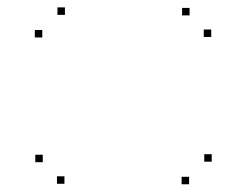

<svg xmlns="http://www.w3.org/2000/svg" viewBox="-20 -584 660 514"><path d="M486.2 -90.7V-110.7H466.2V-90.7ZM546.8 -151.2V-171.2H526.8V-151.2ZM153.8 -544.2V-564.2H133.8V-544.2ZM93.2 -483.7V-503.7H73.2V-483.7ZM545.5 -485V-505H525.5V-485ZM487.5 -542.8V-562.8H467.5V-542.8ZM94.5 -149.8V-169.8H74.5V-149.8ZM152.5 -92V-112H132.5V-92Z"/></svg>

Font: Monaspace Argon Dots Var
Style: Regular
Weight: 400
Designer: Riley Cran and the Lettermatic Team
Version: Version 1.100 (Monaspace Argon Dots)